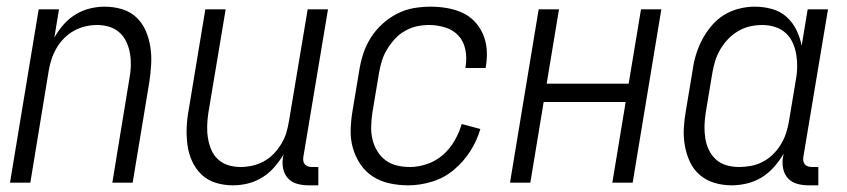

<svg xmlns="http://www.w3.org/2000/svg" viewBox="-20 -548 2540 576"><path d="M10 0 96 -520H157L143 -435Q154 -455 170 -473.5Q186 -492 206.5 -504.5Q227 -517 249.5 -522.5Q272 -528 294 -528Q321 -528 346 -520.5Q371 -513 389 -496Q407 -479 417 -456Q427 -433 431 -407.5Q435 -382 433.5 -355.5Q432 -329 428 -302L378 0H317L368 -311Q372 -331 372.5 -350Q373 -369 370 -387Q367 -405 359.5 -421.5Q352 -438 339 -450Q326 -462 308.5 -467.5Q291 -473 271 -473Q254 -473 236.5 -469Q219 -465 202.5 -456Q186 -447 172.5 -433.5Q159 -420 149.5 -403.5Q140 -387 134.5 -370Q129 -353 126 -335L71 0Z M679 8Q652 8 627.5 0.5Q603 -7 585 -24Q567 -41 556.5 -64Q546 -87 542.5 -112.5Q539 -138 540 -164.5Q541 -191 546 -218L596 -520H657L605 -209Q602 -189 601.5 -170Q601 -151 604 -133Q607 -115 614 -98.5Q621 -82 634 -70Q647 -58 664.5 -52.5Q682 -47 702 -47Q719 -47 737 -51Q755 -55 771.5 -64Q788 -73 801 -86.5Q814 -100 824 -116.5Q834 -133 839 -150Q844 -167 847 -185L903 -520H964L890 -77Q889 -71 890 -65Q891 -59 894.5 -55Q898 -51 903.5 -49Q909 -47 915 -47H935V8H906Q888 8 871.5 3.5Q855 -1 844 -13Q833 -25 829.5 -42Q826 -59 829 -77L831 -85Q819 -65 803 -46.5Q787 -28 766.5 -15.5Q746 -3 723.5 2.5Q701 8 679 8Z M1205 8Q1176 8 1148.5 2Q1121 -4 1098.5 -18.5Q1076 -33 1061 -55.5Q1046 -78 1038.5 -104.5Q1031 -131 1032 -160Q1033 -189 1038 -218L1058 -338Q1062 -363 1070 -387.5Q1078 -412 1092.5 -435Q1107 -458 1127.5 -476.5Q1148 -495 1171.5 -507Q1195 -519 1220.5 -523.5Q1246 -528 1271 -528Q1296 -528 1320 -524Q1344 -520 1365.5 -510.5Q1387 -501 1403 -484.5Q1419 -468 1428.5 -446.5Q1438 -425 1440 -401Q1442 -377 1438 -352L1437 -344H1376L1377 -350Q1381 -375 1376 -399.5Q1371 -424 1355.5 -441Q1340 -458 1316 -465.5Q1292 -473 1267 -473Q1248 -473 1230 -469Q1212 -465 1194.5 -455Q1177 -445 1164 -430.5Q1151 -416 1141 -399.5Q1131 -383 1125.5 -365Q1120 -347 1117 -329L1097 -209Q1094 -188 1093.5 -168Q1093 -148 1097.5 -129.5Q1102 -111 1112 -94.5Q1122 -78 1137 -67Q1152 -56 1170.5 -51.5Q1189 -47 1210 -47Q1235 -47 1261.5 -56Q1288 -65 1309 -83.5Q1330 -102 1344 -126.5Q1358 -151 1365 -176L1421 -161Q1411 -126 1390.5 -94Q1370 -62 1341 -38Q1312 -14 1276 -3Q1240 8 1205 8Z M1510 0 1596 -520H1657L1620 -297H1866L1903 -520H1964L1878 0H1817L1857 -242H1611L1571 0Z M2175 8Q2148 8 2123 0.5Q2098 -7 2079 -23.5Q2060 -40 2049.5 -63Q2039 -86 2034.5 -111.5Q2030 -137 2031.5 -164Q2033 -191 2038 -218L2058 -338Q2061 -361 2068 -384Q2075 -407 2086.5 -429Q2098 -451 2114.5 -470.5Q2131 -490 2152 -503Q2173 -516 2197 -522Q2221 -528 2244 -528Q2271 -528 2296 -521Q2321 -514 2339.5 -497.5Q2358 -481 2369 -458.5Q2380 -436 2385 -411L2403 -520H2464L2390 -77Q2389 -71 2390 -65Q2391 -59 2394.5 -55Q2398 -51 2403.5 -49Q2409 -47 2415 -47H2435V8H2406Q2388 8 2371.5 3.5Q2355 -1 2344 -13Q2333 -25 2329.5 -42Q2326 -59 2329 -77L2331 -87Q2318 -65 2301.5 -46.5Q2285 -28 2264.5 -15.5Q2244 -3 2220.5 2.5Q2197 8 2175 8ZM2198 -47Q2215 -47 2233.5 -50.5Q2252 -54 2269 -63Q2286 -72 2299.5 -85.5Q2313 -99 2323 -115.5Q2333 -132 2338.5 -149.5Q2344 -167 2347 -185L2367 -305Q2371 -325 2371.5 -344.5Q2372 -364 2369 -383Q2366 -402 2358.5 -419Q2351 -436 2337.5 -448.5Q2324 -461 2305.5 -467Q2287 -473 2267 -473Q2249 -473 2230.5 -469Q2212 -465 2195 -455Q2178 -445 2164.5 -431Q2151 -417 2141 -400Q2131 -383 2125.5 -365Q2120 -347 2117 -329L2097 -209Q2094 -189 2093.5 -170Q2093 -151 2096 -132.5Q2099 -114 2107 -97.5Q2115 -81 2128.5 -69Q2142 -57 2160 -52Q2178 -47 2198 -47Z"/></svg>

Font: Iosevka Term Curly Light
Style: Italic
Weight: 300
Italic angle: -9°
Designer: Belleve Invis
Foundry: Belleve Invis
Version: Version 32.3.0